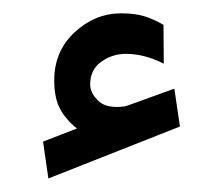

<svg xmlns="http://www.w3.org/2000/svg" viewBox="-20 -804 312 285"><path d="M94.2 -613.3Q77.6 -626.5 69.1 -642.6Q60.5 -658.7 60.5 -684.6Q60.5 -728 90.8 -756.1Q121.1 -784.2 159.7 -784.2Q180.7 -784.2 194.6 -779.8Q208.5 -775.4 222.7 -767.1L223.1 -709.5Q194.3 -724.1 166.5 -724.1Q147 -724.1 130.4 -712.4Q113.8 -700.7 113.8 -678.2Q114.3 -665 126.5 -653.8Q138.7 -642.6 164.6 -646Q164.6 -646 168.5 -647L238.8 -672.4L247.1 -616.2L51.8 -539.1L43.9 -593.8Z"/></svg>

Font: Vazirmatn UI NL ExtraBold
Style: Regular
Weight: 800
Designer: Saber Rastikerdar
Foundry: Saber Rastikerdar
Version: Version 33.003